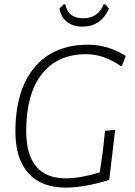

<svg xmlns="http://www.w3.org/2000/svg" viewBox="-20 -847 615 872"><path d="M459 -827 475 -808Q438 -726 354 -726Q312 -726 284.5 -747.5Q257 -769 250 -808L269 -827H277Q289 -764 357 -764Q425 -764 451 -827ZM380 -644Q470 -644 551 -593L534 -548H527Q449 -601 372 -601Q241 -601 170 -510.5Q99 -420 99 -253Q99 -37 280 -37Q344 -37 433 -64L447 -159L457 -253L503 -257L492 -164L476 -30Q364 5 278 5Q167 5 108.5 -61Q50 -127 50 -249Q50 -437 136.5 -540.5Q223 -644 380 -644Z"/></svg>

Font: Alegreya Sans SC Light
Style: Italic
Weight: 300
Italic angle: -7°
Designer: Juan Pablo del Peral
Foundry: Huerta Tipografica
Version: Version 2.007